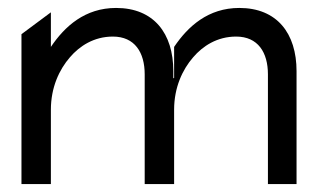

<svg xmlns="http://www.w3.org/2000/svg" viewBox="-20 -463 805 483"><path d="M34 0H108V-187C108 -243 129 -288 156 -319C180 -347 216 -371 264 -371C319 -371 344 -331 344 -276V0H416H418V-187C418 -243 439 -288 466 -319C490 -347 526 -371 574 -371C629 -371 654 -331 654 -276V0H726V-284C726 -379 677 -443 582 -443C504 -443 453 -397 418 -345V-267L416 -266V-284C416 -379 367 -443 272 -443C194 -443 143 -397 108 -345V-432L34 -377Z"/></svg>

Font: Charger Sport
Style: Regular
Weight: 400
Designer: Jasper
Foundry: Cannot Into Space Fonts
Version: Version 1.1